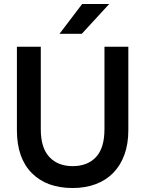

<svg xmlns="http://www.w3.org/2000/svg" viewBox="-20 -935 730 965"><path d="M345 10Q214 10 139.5 -65.5Q65 -141 65 -280V-700H185V-285Q185 -192 228 -146Q271 -100 345 -100Q420 -100 462.5 -145.5Q505 -191 505 -285V-700H625V-280Q625 -212 605.5 -158Q586 -104 549.5 -66.5Q513 -29 461 -9.5Q409 10 345 10ZM393 -915H529L391 -765H279Z"/></svg>

Font: PT Root UI Bold
Style: Regular
Weight: 700
Designer: Vitaly Kuzmin
Foundry: ParaType Ltd.
Version: Version 2.000G